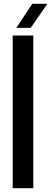

<svg xmlns="http://www.w3.org/2000/svg" viewBox="-20 -986 268 1006"><path d="M46.5 0V-800H154.5V0ZM65.5 -840 149 -966H228L141 -840Z"/></svg>

Font: Big Shoulders Stencil Display
Style: Bold
Weight: 700
Designer: Patric King
Foundry: XO Type Co
Version: Version 1.000